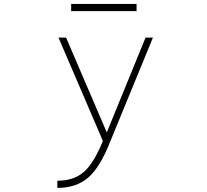

<svg xmlns="http://www.w3.org/2000/svg" viewBox="-20 -713 1040 963"><path d="M336.9 -657.2V-693.4H665V-657.2ZM515.6 -48.8 710 -524.4H747.1L533.2 -3.9Q482.4 126 422.4 177.7Q362.3 229.5 267.6 229.5V193.4Q349.6 193.4 399.9 149.9Q450.2 106.4 496.1 -5.9L273.4 -524.4H311.5Z"/></svg>

Font: GenEi Gothic M ExtraLight
Style: Regular
Weight: 200
Designer: o_tamon (Modified); [Source Han Sans]
Ryoko NISHIZUKA  (kana & ideographs); Paul D. Hunt (Latin, Greek & Cyrillic); Wenl
Version: Version 1.1a;Original Version 1.004